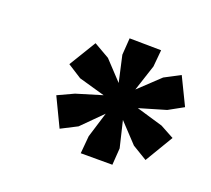

<svg xmlns="http://www.w3.org/2000/svg" viewBox="-66 -811 508 462"><g transform="rotate(20 188.5 -580.0)"><path d="M179 -430 183 -475 203 -540 152 -489 111 -468 76 -541 117 -560 183 -580 116 -599 80 -622 122 -691 162 -668 207 -620 192 -687 195 -730 276 -729 272 -686 250 -619 303 -669 343 -690 377 -620 339 -599 271 -579 339 -559 374 -540 331 -468 293 -491 247 -540 263 -473 260 -430Z"/></g></svg>

Font: Hubot Sans Condensed ExtraLight Black
Style: Italic
Weight: 900
Italic angle: -12.0243°
Version: Version 2.000